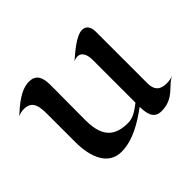

<svg xmlns="http://www.w3.org/2000/svg" viewBox="-121 -642 815 815"><g transform="rotate(-45 286.5 -234.5)"><path d="M578 -67C564 -62 550 -60 536 -60C496 -60 479 -80 479 -118V-428C479 -452 470 -475 443 -475C407 -475 354 -427 327 -404C334 -407 342 -409 349 -409C378 -409 385 -377 385 -354V-96C366 -83 339 -57 302 -57C210 -57 182 -108 182 -196C182 -257 183 -318 183 -378C183 -419 188 -479 129 -479C78 -479 32 -437 -5 -404C6 -409 18 -412 30 -412C83 -412 86 -370 86 -324V-159C86 -65 118 10 196 10C265 10 331 -31 385 -71C386 -32 391 8 438 8C517 8 535 -52 578 -67Z"/></g></svg>

Font: Fondamento
Style: Regular
Weight: 400
Designer: Astigmatic (AOETI)
Foundry: Astigmatic (AOETI)
Version: Version 1.001